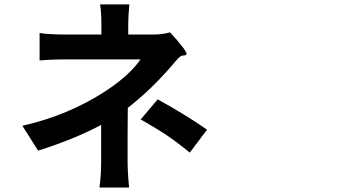

<svg xmlns="http://www.w3.org/2000/svg" viewBox="-20 -799 1540 859"><path d="M424.8 40Q432.6 -12.7 432.6 -80.1V-240.2Q314.5 -176.8 150.4 -125L80.1 -236.3Q287.1 -283.2 454.1 -392.6Q560.5 -462.9 608.4 -533.2H442.4H276.4Q204.1 -533.2 157.2 -528.3V-651.4Q197.3 -644.5 274.4 -644.5H433.6V-693.4Q433.6 -744.1 427.7 -779.3H558.6Q553.7 -723.6 553.7 -693.4V-644.5H664.1Q708 -644.5 740.2 -654.3Q771.5 -622.1 793.9 -592.8Q819.3 -560.5 813.5 -554.7Q809.6 -550.8 801.8 -550.8Q789.1 -550.8 778.3 -539.1Q762.7 -522.5 744.1 -500Q653.3 -395.5 551.8 -316.4Q551.8 -276.4 550.8 -184.6Q550.8 -108.4 550.8 -80.1Q550.8 -28.3 557.6 40ZM829.1 -116.2Q770.5 -164.1 719.7 -198.2Q676.8 -226.6 609.4 -264.6L685.5 -354.5Q814.5 -283.2 906.2 -218.8Z"/></svg>

Font: Bpmf GenSeki Gothic B
Style: B
Weight: 700
Foundry: But Ko
Version: Version 1.320